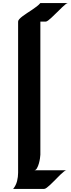

<svg xmlns="http://www.w3.org/2000/svg" viewBox="-20 -1014 463 1252"><path d="M422.9 -994.1Q417.5 -994.1 407 -985.8Q396.5 -977.5 385.5 -966.8Q374.5 -956.1 364.7 -946.3Q355 -936.5 351.1 -933.1Q346.7 -929.2 336.9 -919.4Q327.1 -909.7 316.2 -899.4Q305.2 -889.2 294.7 -881.1Q284.2 -873 277.8 -873H243.2V-4.9Q243.2 2 240.7 18.6Q238.3 35.2 233.4 52.5Q228.5 69.8 220.9 83Q213.4 96.2 203.1 96.2H413.1Q407.2 96.2 397 104.5Q386.7 112.8 375.5 123.3Q364.3 133.8 354.7 144Q345.2 154.3 340.8 158.2Q336.4 162.1 326.9 171.9Q317.4 181.6 306.4 191.9Q295.4 202.1 284.9 210Q274.4 217.8 268.1 217.8H65.9Q84.5 194.3 91.3 166.7Q98.1 139.2 98.1 112.8V-873Q98.1 -880.9 106.2 -889.6Q114.3 -898.4 127.2 -908.2Q140.1 -918 156.2 -928.5Q172.4 -939 188.5 -949.7Q204.6 -960.4 219.2 -971.7Q233.9 -982.9 243.2 -994.1Z"/></svg>

Font: Eagle Lake
Style: Regular
Weight: 400
Designer: Astigmatic (AOETI)
Foundry: Astigmatic (AOETI)
Version: Version 1.000